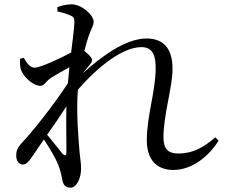

<svg xmlns="http://www.w3.org/2000/svg" viewBox="-20 -815 1040 888"><path d="M287 -111C287 -94 281 -93 270 -103C257 -119 225 -158 198 -192C229 -235 260 -281 287 -323C285 -239 288 -156 287 -111ZM976 -180C917 -129 868 -105 804 -105C757 -105 736 -127 736 -180C736 -283 778 -413 778 -496C778 -591 736 -637 658 -637C561 -637 449 -554 363 -476C370 -485 376 -493 383 -501C396 -517 406 -525 406 -538C406 -548 387 -567 370 -579C377 -607 384 -631 389 -645C401 -683 413 -694 413 -715C413 -746 357 -795 311 -795C287 -795 265 -789 245 -782L246 -762C269 -757 288 -751 302 -745C320 -738 324 -733 324 -711C323 -684 317 -633 309 -572C263 -547 167 -502 140 -502C121 -502 106 -519 90 -548L73 -543C72 -528 72 -510 76 -495C87 -460 133 -418 167 -418C185 -418 195 -442 216 -455C237 -468 269 -487 301 -504C299 -480 296 -455 294 -430C225 -324 122 -196 79 -152C60 -131 55 -116 55 -95C55 -70 69 -54 86 -54C104 -55 115 -71 129 -91L183 -170C210 -130 240 -78 249 -53C259 -29 263 -10 268 16C272 40 283 53 306 53C336 53 355 6 355 -35C355 -59 351 -81 348 -111C343 -173 332 -292 340 -399V-400C435 -509 548 -597 634 -597C683 -597 700 -564 700 -501C700 -393 659 -280 659 -166C659 -73 708 -29 781 -29C874 -29 949 -98 991 -164Z"/></svg>

Font: Noto Serif CJK JP Medium
Style: Regular
Weight: 500
Designer: Ryoko NISHIZUKA 西塚涼子 (kana & ideographs); Frank Grießhammer (Latin, Greek & Cyrillic); Wenlong ZHANG 张文龙 (bopomofo); San
Foundry: Adobe Systems Incorporated
Version: Version 1.000;PS 1;hotconv 16.6.53;makeotf.lib2.5.65590